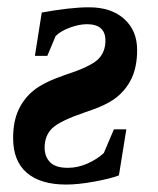

<svg xmlns="http://www.w3.org/2000/svg" viewBox="-20 -491 429 521"><path d="M15.6 -116.2Q15.6 -161.6 30.5 -193.4Q45.4 -225.1 72.8 -246.8Q100.1 -268.6 160.6 -289.1Q225.1 -310.1 245.6 -329.6Q266.1 -349.1 266.1 -380.9Q266.1 -425.3 215.8 -425.3Q194.3 -425.3 168.9 -415.8Q143.6 -406.2 130.9 -393.1L108.4 -339.4H74.7L93.3 -457Q171.9 -471.2 221.7 -471.2Q281.7 -471.2 316.9 -439.7Q352.1 -408.2 352.1 -355.5Q352.1 -310.1 337.2 -278.6Q322.3 -247.1 294.9 -225.8Q267.6 -204.6 211.4 -186.5Q144 -163.6 122.6 -143.8Q101.1 -124 101.1 -90.3Q101.1 -66.4 115.7 -51Q130.4 -35.6 164.1 -35.6Q190.9 -35.6 217 -47.1Q243.2 -58.6 261.7 -75.7L289.1 -140.1H322.8L302.7 -15.1Q280.3 -6.3 236.3 1.7Q192.4 9.8 159.7 9.8Q89.8 9.8 52.7 -22.2Q15.6 -54.2 15.6 -116.2Z"/></svg>

Font: Liberation Serif
Style: Bold Italic
Weight: 700
Italic angle: -16.333°
Designer: Steve Matteson
Foundry: Ascender Corporation
Version: Version 2.1.5